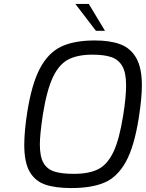

<svg xmlns="http://www.w3.org/2000/svg" viewBox="-20 -947 739 973"><path d="M103 -212Q103 -282 118 -378Q141 -523 183 -601.5Q225 -680 290.5 -711Q356 -742 461 -742Q538 -742 590 -722.5Q642 -703 670.5 -653Q699 -603 699 -514Q699 -450 683 -348Q660 -203 617.5 -126.5Q575 -50 510 -22Q445 6 341 6Q261 6 209.5 -11.5Q158 -29 130.5 -76.5Q103 -124 103 -212ZM604 -361Q619 -453 619 -514Q619 -578 600 -611.5Q581 -645 544.5 -657.5Q508 -670 449 -670Q373 -670 326 -645.5Q279 -621 248 -555.5Q217 -490 197 -365Q182 -265 182 -215Q182 -154 200 -122Q218 -90 254.5 -78Q291 -66 354 -66Q432 -66 478.5 -90Q525 -114 555 -177.5Q585 -241 604 -361ZM362 -927H430L512 -791H466Z"/></svg>

Font: Exo
Style: Italic
Weight: 400
Italic angle: -9°
Designer: Natanael Gama
Foundry: Natanael Gama
Version: Version 1.500; ttfautohint (v1.6)